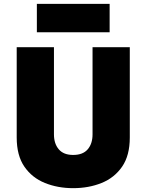

<svg xmlns="http://www.w3.org/2000/svg" viewBox="-20 -946 763 1000"><path d="M172 -778V-926H551V-778ZM67 -700H261V-246Q261 -198 286 -168.5Q311 -139 361 -139Q412 -139 437 -168.5Q462 -198 462 -246V-700H656V-230Q656 -136 616 -78Q576 -20 509 7Q442 34 361 34Q281 34 214 7Q147 -20 107 -78Q67 -136 67 -230Z"/></svg>

Font: Jost* Heavy
Style: Regular
Weight: 800
Version: Version 3.7